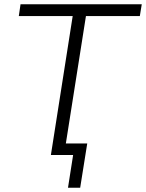

<svg xmlns="http://www.w3.org/2000/svg" viewBox="-20 -725 683 898"><path d="M298 153 322 0H218L320 -650H68L76 -705H643L634 -650H382L288 -54H388L355 153Z"/></svg>

Font: Nunito Sans 12pt Light
Style: Italic
Weight: 300
Italic angle: -9°
Designer: Vernon Adams
Foundry: Vernon Adams
Version: Version 3.101;gftools[0.9.27]